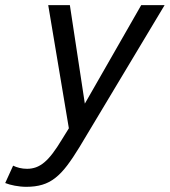

<svg xmlns="http://www.w3.org/2000/svg" viewBox="-110 -532 659 745"><path d="M-59.1 110.8Q-48.3 116.2 -34.4 119.6Q-20.5 123 -4.9 123Q13.2 123 29.5 117.2Q45.9 111.3 61.8 98.1Q77.6 85 94.2 63.2Q110.8 41.5 129.9 9.8L157.2 -34.2L77.1 -512.2H161.1L219.2 -129.9L438 -512.2H528.8L198.2 39.1Q172.4 81.5 150.1 110.8Q127.9 140.1 104.5 158.4Q81.1 176.8 54 184.8Q26.9 192.9 -7.8 192.9Q-19 192.9 -30.5 191.7Q-42 190.4 -52.7 188.5Q-63.5 186.5 -73 183.8Q-82.5 181.2 -89.8 178.2Z"/></svg>

Font: Clear Sans
Style: Italic
Weight: 400
Italic angle: -12°
Foundry: Intel Corporation
Version: Version 1.00